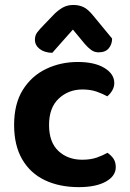

<svg xmlns="http://www.w3.org/2000/svg" viewBox="-20 -743 525 777"><path d="M313.4 -380.9Q257.3 -380.9 217.9 -344.2Q178.5 -307.4 178.5 -237.3Q178.5 -167.4 216.4 -132Q254.3 -96.6 312.8 -96.6Q346.8 -96.6 371.9 -105.4Q396.9 -114.3 414.9 -124.7Q431.2 -113.4 439.9 -99.8Q448.5 -86.1 448.5 -66.5Q448.5 -30.6 408.3 -8.1Q368.2 14.3 298.9 14.3Q220.7 14.3 161.5 -13.8Q102.4 -42 69.8 -98.3Q37.1 -154.6 37.1 -237.3Q37.1 -322.9 72.4 -379.4Q107.7 -435.8 166.5 -464Q225.3 -492.2 294.9 -492.2Q362.9 -492.2 402.7 -467.9Q442.5 -443.6 442.5 -407.3Q442.5 -390.7 434.2 -376.8Q425.9 -362.8 414.2 -353.2Q395.5 -363.6 370.7 -372.3Q345.8 -380.9 313.4 -380.9ZM323.5 -564.8 275 -623.3Q250 -594.6 231.5 -574.4Q213 -554.2 191.6 -529.2Q159.8 -529.9 140.5 -544.9Q121.3 -559.8 121.3 -582.7Q121.3 -599.6 130.7 -612.1Q140.2 -624.6 157.8 -642.5L201 -687.4Q217.9 -703.6 235.7 -713.3Q253.4 -722.9 277 -722.9Q299.6 -722.9 318 -714.3Q336.4 -705.6 358.3 -678.4L433.7 -587Q433.7 -564.1 420.3 -547.7Q406.9 -531.2 379 -531.2Q362.4 -531.2 349.6 -540.4Q336.8 -549.5 323.5 -564.8Z"/></svg>

Font: Baloo Tammudu 2
Style: Regular
Weight: 400
Designer: Maithili Shingre, Omkar Shende and Ek Type
Foundry: Ek Type
Version: Version 1.700